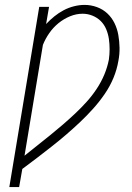

<svg xmlns="http://www.w3.org/2000/svg" viewBox="-20 -763 540 783"><path d="M18 0 140 -735H180L168 -665Q184 -682 202 -696.5Q220 -711 240 -721.5Q260 -732 282 -737.5Q304 -743 325 -743Q351 -743 375.5 -734Q400 -725 418 -708Q436 -691 447 -668.5Q458 -646 462.5 -620.5Q467 -595 467.5 -568.5Q468 -542 463 -516Q457 -480 443 -446Q429 -412 407.5 -380.5Q386 -349 360.5 -320.5Q335 -292 307.5 -266Q280 -240 251 -215Q222 -190 192 -166.5Q162 -143 131.5 -119.5Q101 -96 71 -74L58 0ZM80 -128Q106 -149 132.5 -170Q159 -191 185 -212Q211 -233 236.5 -255Q262 -277 286.5 -300Q311 -323 333.5 -348Q356 -373 374.5 -401Q393 -429 405.5 -459Q418 -489 424 -520Q427 -541 427 -562.5Q427 -584 424 -604.5Q421 -625 413 -644Q405 -663 391 -677Q377 -691 357.5 -699Q338 -707 317 -707Q291 -707 265.5 -696.5Q240 -686 218.5 -668.5Q197 -651 181 -628Q165 -605 155 -580Z"/></svg>

Font: Iosevka Curly Slab XLtObl
Style: Regular
Weight: 200
Italic angle: -9°
Monospace: yes
Designer: Belleve Invis
Foundry: Belleve Invis
Version: Version 11.1.0; ttfautohint (v1.8.3)